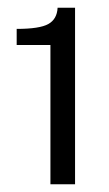

<svg xmlns="http://www.w3.org/2000/svg" viewBox="-20 -847 280 495"><path d="M110 -372V-731H23V-772.5Q82 -772.5 104.5 -785Q127 -797.5 128.5 -827H173.5V-372Z"/></svg>

Font: Public Sans
Style: Regular
Weight: 400
Designer: The Public Sans project authors (U.S. Web Design System). Libre Franklin designed by Pablo Impallari and Rodrigo Fuenzal
Version: Version 1.008; ttfautohint (v1.8.1) -l 8 -r 50 -G 200 -x 14 